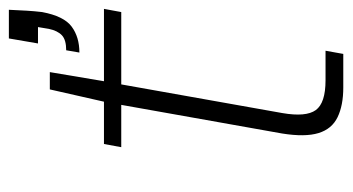

<svg xmlns="http://www.w3.org/2000/svg" viewBox="-196 -578 775 422"><g transform="rotate(-90 191.0 -367.5)"><path d="M209 0Q170 0 144 -12.5Q118 -25 109 -54.5Q100 -84 108 -134L171 -488H78L85 -526H178L205 -645H243L223 -526H382L375 -488H216L153 -134Q144 -82 159.5 -60.5Q175 -39 225 -39H290L283 0ZM286 -580 291 -609Q314 -609 324 -618.5Q334 -628 338 -647L342 -671H306L317 -735H380Q379 -712 378 -695.5Q377 -679 375 -662Q366 -614 343 -597Q320 -580 286 -580Z"/></g></svg>

Font: DM Sans 9pt ExtraLight
Style: Italic
Weight: 250
Italic angle: -10°
Version: Version 4.004;gftools[0.9.30]